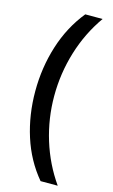

<svg xmlns="http://www.w3.org/2000/svg" viewBox="-133 -766 571 973"><g transform="rotate(15 153.0 -279.5)"><path d="M43 -276Q43 -400 79 -514Q115 -628 187 -717H278Q211 -622 176.5 -509Q142 -396 142 -277Q142 -159 176.5 -47.5Q211 64 277 158H187Q114 71 78.5 -40.5Q43 -152 43 -276Z"/></g></svg>

Font: Noto Sans Ethiopic SemiCondensed Medium
Style: Regular
Weight: 500
Width: 4
Designer: Monotype Design Team
Foundry: Monotype Imaging Inc.
Version: Version 2.102; ttfautohint (v1.8.4.7-5d5b)